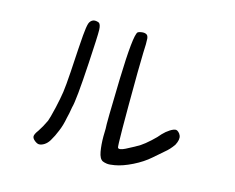

<svg xmlns="http://www.w3.org/2000/svg" viewBox="-97 -780 1195 978"><g transform="rotate(15 500.0 -291.0)"><path d="M571.3 -538.1 569.3 -432.6Q566.4 -43.9 572.3 -37.1Q580.1 -27.3 611.3 -43Q661.1 -68.4 680.7 -81.1Q700.2 -93.8 727.5 -118.7Q754.9 -143.6 768.6 -161.1Q785.2 -178.7 803.7 -190.4Q822.3 -202.1 834 -202.1Q839.8 -202.1 847.7 -195.3Q855.5 -188.5 859.4 -178.7Q867.2 -159.2 850.6 -127.9Q831.1 -99.6 806.6 -80.1Q764.6 -43.9 754.9 -35.2Q719.7 -3.9 669.4 21Q619.1 45.9 579.1 52.7Q551.8 57.6 538.1 55.7Q524.4 53.7 515.6 49.8Q498 41 491.7 5.4Q485.4 -30.3 485.4 -74.2Q485.4 -95.7 486.3 -115.2Q483.4 -134.8 490.2 -377Q497.1 -612.3 516.6 -630.9Q521.5 -634.8 534.2 -636.7Q551.8 -639.6 561.5 -633.8Q570.3 -629.9 572.3 -613.3Q574.2 -590.8 571.3 -538.1ZM282.2 -630.9Q294.9 -634.8 310.5 -628.9Q323.2 -624 324.2 -592.3Q325.2 -560.5 316.4 -414.1Q304.7 -214.8 293 -175.8Q287.1 -138.7 281.2 -117.2Q273.4 -75.2 259.8 -43.9Q248 -13.7 231.4 13.7Q220.7 31.2 206.1 40.5Q191.4 49.8 178.7 49.8Q168.9 49.8 155.8 39.6Q142.6 29.3 141.6 18.6Q140.6 6.8 158.2 -16.6Q174.8 -41 192.4 -78.1Q198.2 -91.8 212.9 -154.3Q224.6 -206.1 229.5 -239.7Q234.4 -273.4 239.3 -348.6Q248 -498 252 -543.9Q255.9 -589.8 261.7 -608.4Q267.6 -625 282.2 -630.9Z"/></g></svg>

Font: JasonHandwriting4
Style: Regular
Weight: 400
Version: Version 1.01.21